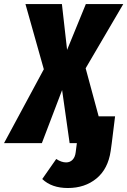

<svg xmlns="http://www.w3.org/2000/svg" viewBox="-67 -715 636 959"><path d="M360.8 -374 425.8 -133.8H507.8L491.2 0L485.8 39.1Q472.7 128.9 414.8 176.5Q356.9 224.1 272 224.1Q190.9 224.1 144 179.2L213.9 79.1Q239.7 96.2 263.2 96.2Q282.7 96.2 295.4 83Q308.1 69.8 311 45.9L316.9 0H280.8L243.2 -265.1L142.1 0H-46.9L151.9 -369.1L60.1 -694.8H242.2L268.1 -465.8L361.8 -694.8H548.8Z"/></svg>

Font: Fira Sans Compressed ExtraBold
Style: Italic
Weight: 800
Width: 3
Italic angle: -8°
Designer: Carrois Corporate & Edenspiekermann AG
Foundry: Carrois Corporate GbR & Edenspiekermann AG
Version: Version 4.203;PS 004.203;hotconv 1.0.88;makeotf.lib2.5.64775